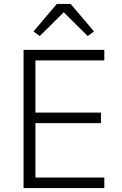

<svg xmlns="http://www.w3.org/2000/svg" viewBox="-20 -950 614 970"><path d="M99 0V-698H507V-645H159V-381H490V-328H159V-53H507V0ZM337 -930 455 -791 423 -768 302 -888 181 -768 149 -791 267 -930Z"/></svg>

Font: IBM Plex Sans Thai Light
Style: Regular
Weight: 300
Designer: Mike Abbink, Paul van der Laan, Pieter van Rosmalen, Ben Mitchell, Mark Frömberg
Foundry: Bold Monday
Version: Version 1.2